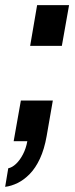

<svg xmlns="http://www.w3.org/2000/svg" viewBox="-48 -548 291 745"><path d="M-28 177 -16 105Q-1 102 14 88Q29 74 41 51Q53 28 58 0H5L33 -158H157L133 -20Q124 31 107 67.5Q90 104 67.5 127Q45 150 20.5 162Q-4 174 -28 177ZM69 -370 96 -528H220L192 -370Z"/></svg>

Font: Archivo ExtraCondensed ExtraBold
Style: Italic
Weight: 800
Width: 2
Italic angle: -10°
Designer: Hector Gatti
Foundry: Omnibus-Type
Version: Version 2.001